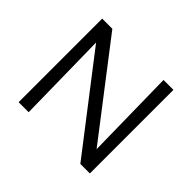

<svg xmlns="http://www.w3.org/2000/svg" viewBox="-148 -864 1069 1069"><g transform="rotate(45 387.0 -329.0)"><path d="M667 -658V0H592L176 -540L185 0H106V-658H186L598 -122L589 -658Z"/></g></svg>

Font: Ysabeau Medium
Style: Regular
Weight: 500
Designer: Christian Thalmann (Catharsis Fonts)
Version: Version 0.003